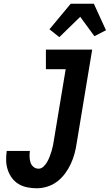

<svg xmlns="http://www.w3.org/2000/svg" viewBox="-20 -1001 588 1029"><path d="M177 8Q151 8 126 3Q101 -2 80 -14.5Q59 -27 44.5 -46.5Q30 -66 22 -89.5Q14 -113 13 -139Q12 -165 16 -191V-192H140Q138 -176 138.5 -160.5Q139 -145 143.5 -130.5Q148 -116 159.5 -106.5Q171 -97 187 -97Q202 -97 214 -109Q226 -121 233.5 -134.5Q241 -148 246.5 -162.5Q252 -177 256.5 -192Q261 -207 264 -221.5Q267 -236 269 -251L332 -630H226V-735H474L391 -234Q387 -206 379.5 -178Q372 -150 359.5 -123Q347 -96 329 -71.5Q311 -47 287 -28.5Q263 -10 234 -1Q205 8 177 8ZM298 -802 245 -844 359 -981H483L548 -839L486 -807L410 -911Z"/></svg>

Font: Iosevka Extrabold
Style: Italic
Weight: 800
Italic angle: -9°
Monospace: yes
Designer: Belleve Invis
Foundry: Belleve Invis
Version: Version 32.5.0; ttfautohint (v1.8.4)